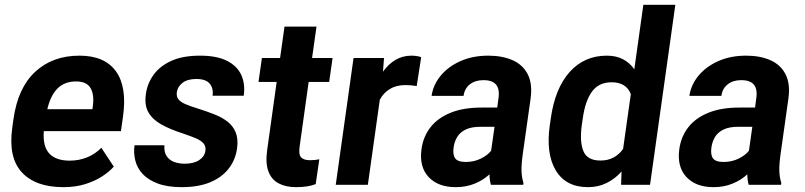

<svg xmlns="http://www.w3.org/2000/svg" viewBox="-20 -770 3356 800"><path d="M492.7 -285.6 483.9 -223.6H162.6Q157.7 -160.2 185.3 -130.4Q212.9 -100.6 270.5 -100.6Q308.1 -100.6 342 -114Q376 -127.4 402.3 -154.3L454.1 -75.7Q434.6 -53.7 404.5 -34.4Q374.5 -15.1 334.5 -2.7Q294.4 9.8 244.1 9.8Q127.4 9.8 70.6 -52.5Q13.7 -114.7 31.2 -238.3L36.1 -273.9Q54.7 -404.8 127.2 -471.4Q199.7 -538.1 311 -538.1Q416 -538.1 462.9 -473.1Q509.8 -408.2 492.7 -285.6ZM365.2 -314.9 366.7 -327.1Q373.5 -375 357.4 -402.8Q341.3 -430.7 296.9 -430.7Q249 -430.7 219.7 -401.4Q190.4 -372.1 177.2 -314.9Z M740.7 -214.4Q689 -231 652.6 -251.2Q616.2 -271.5 598.6 -301.5Q581.1 -331.5 587.9 -378.4Q593.8 -421.9 619.9 -458.3Q646 -494.6 693.8 -516.4Q741.7 -538.1 813.5 -538.1Q883.3 -538.1 925.8 -516.6Q968.3 -495.1 985.4 -457.5Q1002.4 -419.9 995.6 -371.1H865.7Q870.1 -401.4 854 -421.1Q837.9 -440.9 798.3 -440.9Q761.2 -440.9 740.7 -425Q720.2 -409.2 716.8 -386.2Q714.4 -367.2 723.9 -355.7Q733.4 -344.2 753.7 -335.7Q773.9 -327.1 803.7 -317.9Q805.7 -316.9 808.1 -316.4Q810.5 -315.9 813 -314.9Q845.2 -304.7 875.2 -292.7Q905.3 -280.8 928 -263.2Q950.7 -245.6 961.9 -218.8Q973.1 -191.9 967.8 -151.4Q960.9 -103.5 932.6 -67.1Q904.3 -30.8 855.5 -10.5Q806.6 9.8 737.3 9.8Q677.2 9.8 637.2 -5.4Q597.2 -20.5 574.2 -45.4Q551.3 -70.3 543.7 -101.3Q536.1 -132.3 540.5 -164.6H665Q663.1 -136.7 674.1 -119.9Q685.1 -103 705.1 -95.5Q725.1 -87.9 749.5 -87.9Q787.1 -87.9 809.8 -102.8Q832.5 -117.7 835.9 -142.1Q838.4 -160.6 827.9 -172.6Q817.4 -184.6 796.4 -193.6Q775.4 -202.6 746.1 -212.4Q743.2 -213.4 740.7 -214.4Z M1271 -102.5Q1294.4 -102.5 1310.5 -106.4L1295.4 -2.9Q1264.2 9.8 1213.4 9.8Q1170.9 9.8 1141.1 -5.9Q1111.3 -21.5 1098.4 -55.7Q1085.4 -89.8 1093.3 -145.5L1132.8 -428.7H1057.1L1071.3 -528.3H1147L1165.5 -659.2H1298.8L1280.3 -528.3H1365.7L1351.6 -428.7H1266.1L1228.5 -159.7Q1223.6 -125 1235.1 -113.8Q1246.6 -102.5 1271 -102.5Z M1694.3 -538.1Q1704.6 -538.1 1716.3 -536.4Q1728 -534.7 1734.9 -531.7L1716.3 -411.6Q1691.9 -415.5 1668.9 -415.5Q1631.3 -415.5 1604.7 -399.4Q1578.1 -383.3 1562.5 -354.5L1512.7 0H1378.9L1453.1 -528.3H1580.1L1575.7 -471.2Q1598.6 -503.4 1628.4 -520.8Q1658.2 -538.1 1694.3 -538.1Z M2158.2 -127.9Q2151.9 -83.5 2153.1 -55.7Q2154.3 -27.8 2161.1 -8.3L2160.2 0H2025.4Q2020 -18.1 2019.5 -43.5Q1993.7 -19.5 1958 -4.9Q1922.4 9.8 1878.9 9.8Q1805.2 9.8 1765.6 -32.7Q1726.1 -75.2 1736.3 -149.4Q1743.7 -201.2 1773.7 -239.7Q1803.7 -278.3 1856.9 -300Q1910.2 -321.8 1986.3 -321.8H2051.8L2057.1 -361.3Q2067.9 -437 1993.2 -436Q1960 -436 1937.7 -418.5Q1915.5 -400.9 1911.6 -370.6H1778.3Q1784.7 -416.5 1816.2 -454.6Q1847.7 -492.7 1898.7 -515.4Q1949.7 -538.1 2014.6 -538.1Q2072.8 -538.1 2115.5 -519.3Q2158.2 -500.5 2178.7 -460.9Q2199.2 -421.4 2190.9 -359.9ZM1920.9 -95.2Q1955.6 -95.2 1983.9 -109.4Q2012.2 -123.5 2026.4 -142.1L2040.5 -241.7H1981.4Q1944.3 -241.7 1920.9 -230.5Q1897.5 -219.2 1885.5 -200Q1873.5 -180.7 1870.1 -156.2Q1865.7 -125.5 1876.5 -110.4Q1887.2 -95.2 1920.9 -95.2Z M2660.6 -750H2793.9L2688.5 0H2567.9L2569.8 -55.2Q2542 -24.4 2507.1 -7.3Q2472.2 9.8 2430.2 9.8Q2337.4 9.8 2295.7 -60.1Q2253.9 -129.9 2271 -250L2274.9 -276.4Q2292.5 -401.9 2353.5 -470Q2414.6 -538.1 2508.3 -538.1Q2547.4 -538.1 2575.7 -523.2Q2604 -508.3 2623 -481.4ZM2481.9 -101.1Q2513.2 -101.1 2536.9 -114Q2560.5 -127 2576.2 -149.4L2608.4 -377.9Q2589.4 -427.2 2528.3 -427.2Q2474.6 -427.2 2446.3 -387.9Q2418 -348.6 2408.2 -276.4L2404.3 -250Q2394.5 -179.2 2410.9 -140.1Q2427.2 -101.1 2481.9 -101.1Z M3232.4 -127.9Q3226.1 -83.5 3227.3 -55.7Q3228.5 -27.8 3235.4 -8.3L3234.4 0H3099.6Q3094.2 -18.1 3093.8 -43.5Q3067.9 -19.5 3032.2 -4.9Q2996.6 9.8 2953.1 9.8Q2879.4 9.8 2839.8 -32.7Q2800.3 -75.2 2810.5 -149.4Q2817.9 -201.2 2847.9 -239.7Q2877.9 -278.3 2931.2 -300Q2984.4 -321.8 3060.5 -321.8H3126L3131.3 -361.3Q3142.1 -437 3067.4 -436Q3034.2 -436 3012 -418.5Q2989.7 -400.9 2985.8 -370.6H2852.5Q2858.9 -416.5 2890.4 -454.6Q2921.9 -492.7 2972.9 -515.4Q3023.9 -538.1 3088.9 -538.1Q3147 -538.1 3189.7 -519.3Q3232.4 -500.5 3252.9 -460.9Q3273.4 -421.4 3265.1 -359.9ZM2995.1 -95.2Q3029.8 -95.2 3058.1 -109.4Q3086.4 -123.5 3100.6 -142.1L3114.7 -241.7H3055.7Q3018.6 -241.7 2995.1 -230.5Q2971.7 -219.2 2959.7 -200Q2947.8 -180.7 2944.3 -156.2Q2939.9 -125.5 2950.7 -110.4Q2961.4 -95.2 2995.1 -95.2Z"/></svg>

Font: Robert Sans ExtraBold
Style: Italic
Weight: 800
Italic angle: -8°
Designer: Christian Robertson (extended by Adam Twardoch)
Foundry: Google
Version: Version 12.135;April 2, 2019;FontCreator 11.5.0.2425 64-bit;